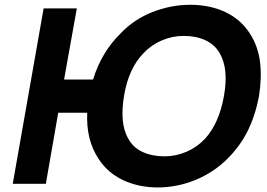

<svg xmlns="http://www.w3.org/2000/svg" viewBox="-20 -786 1142 821"><path d="M1087.5 -375Q1072 -293 1039.8 -227.5Q1007.5 -162 953 -107.5Q923 -77.5 887.8 -54.5Q852.5 -31.5 814.5 -16Q776.5 -0.5 736 7.5Q695.5 15.5 655 15.5Q573 15.5 505.5 -16Q438.5 -48.5 401 -107.5Q347.5 -188.5 353 -304H229L176 0H34.5L166.5 -750H308.5L254 -446H378Q413.5 -562.5 496 -643.5Q553 -703.5 632 -734.5Q711.5 -765.5 793.5 -765.5Q877.5 -765.5 943.2 -734.5Q1009 -703.5 1048 -643.5Q1083.5 -588.5 1091.8 -521.8Q1100 -455 1087.5 -375ZM937.5 -375Q958.5 -491 920 -557.5Q899 -595 858.5 -613.8Q818 -632.5 765.5 -632.5Q717 -632.5 671.5 -613Q626 -593.5 592.5 -557.5Q531 -493.5 511.5 -382.5Q489.5 -258.5 529 -192.5Q549 -155 589.8 -136.2Q630.5 -117.5 683.5 -117.5Q731.5 -117.5 776.8 -136.8Q822 -156 856.5 -192.5Q917 -259 937.5 -375Z"/></svg>

Font: Russisch Sans ExtraBold
Style: Italic
Weight: 800
Width: 4
Italic angle: -10°
Designer: Michael Sharanda (font) & Cristiano Sobral (main changes)
Foundry: Michael Sharanda
Version: Version 2.00;September 8, 2020;FontCreator 13.0.0.2681 64-bi